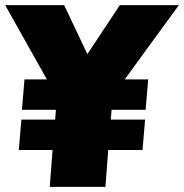

<svg xmlns="http://www.w3.org/2000/svg" viewBox="-21 -725 714 745"><path d="M463 -417H554L544 -299H412L409 -261H542L532 -143H399L388 0H172L183 -143H52L62 -261H193L196 -299H64L74 -417H161L-1 -705H228L318 -515L444 -705H673Z"/></svg>

Font: Nunito Sans Heavy Heavy
Style: Italic
Weight: 400
Italic angle: -4.541°
Designer: Vernon Adams
Foundry: Vernon Adams
Version: Version 2.002